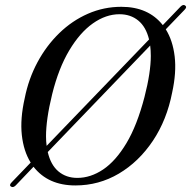

<svg xmlns="http://www.w3.org/2000/svg" viewBox="-20 -738 772 776"><path d="M24.5 16Q15.5 10.5 27.5 -1.5L104 -81Q75.5 -126.5 68.2 -192.2Q61 -258 80 -341.5Q95.5 -419.5 131.5 -486.5Q167.5 -553.5 219.5 -604Q271.5 -654.5 335.5 -682.5Q399.5 -710.5 470.5 -710.5Q579.5 -710.5 638 -636.5L709.5 -711Q720.5 -722 728.5 -715.5Q737 -709.5 726 -698.5L650 -619.5Q678.5 -574 686 -509.5Q693.5 -445 676 -365Q654.5 -253.5 597.8 -168.8Q541 -84 460.2 -36.2Q379.5 11.5 284.5 11.5Q174.5 11.5 115.5 -64L43.5 11.5Q32.5 22 24.5 16ZM166 -187.5Q166 -166.5 168.5 -148.5L582.5 -578.5Q570 -629.5 538.8 -655Q507.5 -680.5 463 -680.5Q408 -680.5 355.5 -643.5Q303 -606.5 260 -534.5Q217 -462.5 191 -358Q178 -305 172 -262.8Q166 -220.5 166 -187.5ZM292.5 -19Q346 -19 396.8 -53Q447.5 -87 490.8 -159Q534 -231 564 -346Q577 -396.5 583.2 -437.8Q589.5 -479 589.5 -512Q589.5 -534 587 -554L173 -123.5Q185 -71.5 216.2 -45.2Q247.5 -19 292.5 -19Z"/></svg>

Font: Fraunces 144pt S050
Style: Italic
Weight: 400
Italic angle: -16°
Version: Version 1.000; ttfautohint (v1.8.3)